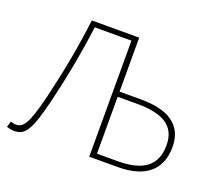

<svg xmlns="http://www.w3.org/2000/svg" viewBox="-113 -818 1116 983"><g transform="rotate(20 445.0 -326.0)"><path d="M48 8C108 8 134 -27 178 -210C212 -352 238 -490 256 -632H456V0H612C760 0 840 -66 840 -192C840 -314 750 -366 608 -366H488V-660H230C210 -500 184 -364 148 -214C108 -49 84 -26 46 -26C36 -26 28 -28 18 -32L8 0C24 6 38 8 48 8ZM488 -28V-338H596C736 -338 808 -294 808 -190C808 -78 738 -28 600 -28Z"/></g></svg>

Font: Source Sans Pro ExtraLight
Style: Regular
Weight: 200
Designer: Paul D. Hunt
Foundry: Adobe Systems Incorporated
Version: Version 3.006;hotconv 1.0.111;makeotfexe 2.5.65597